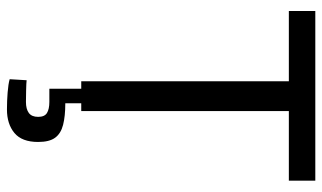

<svg xmlns="http://www.w3.org/2000/svg" viewBox="-212 -518 949 566"><g transform="rotate(90 263.0 -235.5)"><path d="M220 0V-612H13V-690H513V-612H308V0ZM303 219Q278 219 253 217Q228 215 214 211L217 161Q225 162 247 162.5Q269 163 281 163Q302 163 313.5 154.5Q325 146 325 127Q325 108 313.5 101Q302 94 281 94H242V-2H285V47Q323 47 348.5 53.5Q374 60 386.5 77Q399 94 399 127Q399 175 372.5 197Q346 219 303 219Z"/></g></svg>

Font: Cairo Play Medium
Style: Regular
Weight: 500
Version: Version 3.119